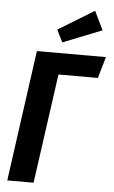

<svg xmlns="http://www.w3.org/2000/svg" viewBox="-61 -971 601 1011"><g transform="rotate(5 239.0 -465.0)"><path d="M478 -692 445 -579H237L156 0H17L113 -692ZM400 -930 448 -831 242 -749 210 -814Z"/></g></svg>

Font: Fira Sans Extra Condensed SemiBold
Style: Italic
Weight: 600
Width: 3
Italic angle: -8°
Designer: Carrois Corporate & Edenspiekermann AG
Foundry: Carrois Corporate GbR & Edenspiekermann AG
Version: Version 4.203